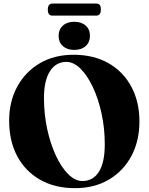

<svg xmlns="http://www.w3.org/2000/svg" viewBox="-20 -1014 813 1050"><path d="M382 -714.5Q492.5 -714.5 573.2 -668.5Q654 -622.5 698.2 -540Q742.5 -457.5 742.5 -349.5Q742.5 -243.5 698.8 -161.2Q655 -79 575.8 -32Q496.5 15 390 15Q280.5 15 199.5 -31Q118.5 -77 74.2 -160Q30 -243 30 -354Q30 -458 74 -539.5Q118 -621 197.2 -667.8Q276.5 -714.5 382 -714.5ZM553 -225Q553 -312 535.5 -392.8Q518 -473.5 488 -537.2Q458 -601 420.5 -638.2Q383 -675.5 342.5 -675.5Q286 -675.5 253.2 -624.5Q220.5 -573.5 220.5 -478Q220.5 -390 238 -308.8Q255.5 -227.5 285.5 -163.2Q315.5 -99 353 -61.5Q390.5 -24 430.5 -24Q489 -24 521 -74.8Q553 -125.5 553 -225ZM386 -741Q347 -741 323.8 -762Q300.5 -783 300.5 -818Q300.5 -852.5 323.8 -873.8Q347 -895 386 -895Q425.5 -895 448.8 -874Q472 -853 472 -818Q472 -783.5 448.8 -762.2Q425.5 -741 386 -741ZM241.5 -961Q241.5 -994.5 267 -994.5H506Q519.5 -994.5 525.5 -987.2Q531.5 -980 531.5 -961.5Q531.5 -928.5 506 -928.5H267Q241.5 -928.5 241.5 -961Z"/></svg>

Font: Fraunces 72pt S000
Style: Bold
Weight: 700
Version: Version 1.000; ttfautohint (v1.8.3)